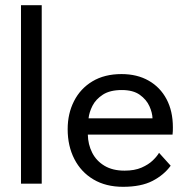

<svg xmlns="http://www.w3.org/2000/svg" viewBox="-20 -708 720 740"><path d="M140.8 0H60.9V-688H140.8Z M318.5 -189.3Q319.2 -151.5 335.2 -119.7Q351.2 -88 382.5 -69.2Q413.8 -50.3 460 -50.3Q498.8 -50.3 525.6 -62Q552.3 -73.7 568.9 -89.7Q585.5 -105.8 593 -119L637.8 -69.3Q612 -33.7 567.9 -10.8Q523.8 12 454.2 12Q388 12 340.2 -16.4Q292.3 -44.8 266.6 -95.1Q240.8 -145.3 240.8 -210.2Q240.8 -270.2 265.3 -318.3Q289.7 -366.5 336.2 -394.5Q382.8 -422.5 448.3 -422.5Q508.5 -422.5 552.9 -397.2Q597.3 -372 621.8 -326Q646.3 -280 646.3 -217Q646.3 -212.8 646.1 -202.8Q645.8 -192.8 645 -189.3ZM567.8 -252Q567.2 -273.5 555.8 -298.9Q544.3 -324.3 518.7 -342.7Q493 -361 449.3 -361Q404 -361 376.6 -343.3Q349.2 -325.5 336.4 -300.3Q323.7 -275 321.3 -252Z"/></svg>

Font: League Spartan Extralight
Style: Regular
Weight: 200
Foundry: The League of Moveable Type
Version: Version 2.300; ttfautohint (v1.8.3)